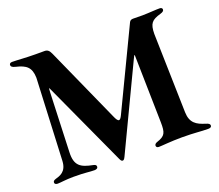

<svg xmlns="http://www.w3.org/2000/svg" viewBox="-122 -906 1244 1090"><g transform="rotate(-20 500.0 -361.5)"><path d="M445 9.2C449.9 9.2 454.5 6.4 461.3 -7.8L697.8 -504.3L708.5 -526.3C712 -533 713.1 -533 713.8 -526.3L722.3 -121.4C723.4 -57.5 715.9 -40.5 665.8 -23.8C653.8 -19.9 648.8 -14.2 648.4 -6.4C648.8 1.1 653.8 6.4 664.1 6.4C683.6 6.4 738.3 0 804.7 0C884.6 0 916.2 6 963.4 6C978 6 983 0 983 -7.5C983 -16 976.6 -21.3 958.5 -26.6C907.7 -42.3 872.9 -62.1 871.1 -127.1L859 -605.5C859.7 -668.3 875.4 -684.7 930.4 -700.6C946.7 -705.3 952.8 -710.9 952.8 -719.5C952.8 -726.2 947.8 -731.5 937.1 -731.5C912.3 -731.9 877.8 -728 832.4 -727.3C788.7 -727.3 783.7 -728 775.2 -728C764.6 -728 757.1 -724.4 752.5 -715.2L523.1 -236.5C516.3 -222.3 509.9 -213.8 503.6 -213.8C496.1 -213.8 488.6 -225.1 479.8 -245.7L277.3 -697.4C267.4 -719.5 257.5 -727.3 239.7 -727.3C231.9 -727.3 218.8 -727.3 207.4 -727.3H184.3C123.9 -727.6 77.8 -732.2 45.5 -732.2C34.1 -732.2 29.1 -726.6 29.1 -718.8C29.1 -710.2 35.2 -703.8 56.1 -698.9C115.8 -685 143.5 -663.7 144.9 -600.5L122.2 -105.8C119 -40.5 77.1 -30.9 51.5 -23.1C41.9 -19.9 35.2 -16 35.2 -7.5C35.2 3.2 44.4 6 54 6C72.8 6 101.9 0 151.3 0C224.8 0 243.3 5.7 275.6 5.7C287.6 5.7 296.9 1.1 296.5 -9.2C296.9 -18.5 289.4 -22 277.7 -24.5C207.4 -38.4 173.3 -57.2 176.5 -138.8L190 -495.4L191.1 -513.5C191.8 -519.9 192.5 -521.7 194.6 -518.1L429.3 -6.4C435 6.4 439.6 9.2 445 9.2Z"/></g></svg>

Font: Margiela Serif Semibold
Style: Regular
Weight: 600
Designer: Andreas Faust, Stefan Endress
Version: Version 1.002;FEAKit 1.0